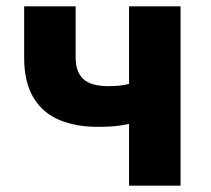

<svg xmlns="http://www.w3.org/2000/svg" viewBox="-20 -584 664 604"><path d="M386 0V-194Q371 -191 357 -189Q343 -187 326.5 -186Q310 -185 286 -185Q219 -185 167 -206.5Q115 -228 85.5 -276.5Q56 -325 56 -402V-564H218V-402Q218 -358 242 -335.5Q266 -313 321 -313Q340 -313 355 -314.5Q370 -316 386 -320V-564H548V0Z"/></svg>

Font: Noto Sans KR ExtraBold
Style: Regular
Weight: 800
Designer: Ryoko NISHIZUKA  (kana, bopomofo & ideographs); Paul D. Hunt (Latin, Greek & Cyrillic); Sandoll Communications , Soo-you
Foundry: Adobe
Version: Version 2.004-H2;hotconv 1.0.118;makeotfexe 2.5.65603